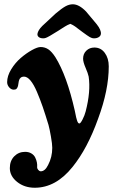

<svg xmlns="http://www.w3.org/2000/svg" viewBox="-20 -696 538 906"><path d="M254.9 -550.8Q207 -520.5 195.8 -517.1Q189.9 -515.1 184.1 -515.1Q170.9 -515.1 163.3 -520.8Q155.8 -526.4 156.7 -536.1Q159.2 -553.2 179.7 -573.7L242.7 -632.3Q271 -656.2 288.6 -666Q306.2 -675.8 323.7 -675.8Q353 -675.8 386.2 -641.6L436.5 -581.5Q458 -554.2 456.1 -536.1Q455.1 -526.4 446 -520.8Q437 -515.1 423.8 -515.1Q413.6 -515.1 403.6 -521Q393.6 -526.9 369.1 -544.9Q364.3 -548.8 361.3 -550.8Q356.9 -553.7 347.7 -561Q338.4 -568.4 334.5 -571Q330.6 -573.7 324 -577.6Q317.4 -581.5 312 -583.5Q306.2 -581.5 298.8 -577.9Q291.5 -574.2 286.6 -571Q281.7 -567.9 271.2 -561.3Q260.7 -554.7 254.9 -550.8ZM26.4 97.2Q26.4 63 47.1 41.7Q67.9 20.5 98.6 20.5Q115.7 20.5 128.2 28.1Q140.6 35.6 146.2 47.4Q151.9 59.1 154.1 70.6Q156.2 82 155.3 92.3Q154.8 99.1 160.4 105.7Q166 112.3 172.4 112.3Q192.4 112.3 207 82.5Q226.6 45.4 226.6 1.5Q226.6 -16.6 220.2 -52.5Q213.9 -88.4 209 -106Q193.8 -156.2 181.6 -191.7Q169.4 -227.1 154.3 -262.5Q139.2 -297.9 123.8 -316.2Q108.4 -334.5 92.8 -334.5Q84 -334.5 77.6 -329.3Q71.3 -324.2 69.8 -316.4Q68.4 -313 67.1 -303Q65.9 -293 64.9 -290Q62 -280.8 57.9 -276.9Q53.7 -272.9 44.9 -272.9Q32.7 -272.9 23.2 -283.9Q13.7 -294.9 13.7 -308.6Q13.7 -337.4 32.7 -368.7Q51.8 -399.9 77.9 -422.4Q104 -444.8 130.4 -459.5Q156.7 -474.1 171.9 -474.1Q191.4 -474.1 207.8 -463.4Q224.1 -452.6 241.2 -426.3Q295.4 -339.4 333 -173.3Q334 -169.9 335.9 -159.2Q337.9 -148.4 339.4 -142.3Q340.8 -136.2 343.3 -128.4Q345.7 -120.6 348.4 -116.9Q351.1 -113.3 354.5 -113.3Q359.9 -113.3 369.6 -132.3Q379.4 -151.4 384.3 -170.4Q408.7 -264.6 398.4 -334.5Q395.5 -349.1 383.8 -376.2Q372.1 -403.3 372.1 -418.9Q372.1 -442.4 387.5 -457Q402.8 -471.7 425.3 -471.7Q456.1 -471.7 474.6 -446.3Q493.2 -420.9 493.2 -382.8Q493.2 -271 442.9 -135.7Q392.6 4.9 322.3 91.8Q243.7 189.9 144 189.9Q95.2 189.9 60.8 162.4Q26.4 134.8 26.4 97.2Z"/></svg>

Font: Cooper*
Style: Bold Italic
Weight: 700
Italic angle: -7°
Designer: Owen Earl
Foundry: indestructible type*
Version: Version 0.001